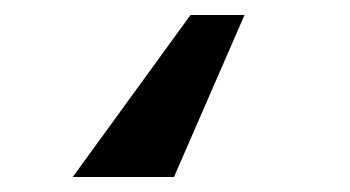

<svg xmlns="http://www.w3.org/2000/svg" viewBox="-20 -47 467 256"><path d="M306 -27H234L77 189H212Z"/></svg>

Font: Geom
Style: Regular
Weight: 400
Version: Version 1.102